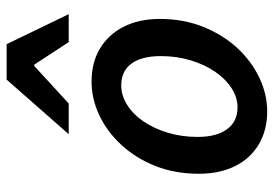

<svg xmlns="http://www.w3.org/2000/svg" viewBox="-140 -652 804 563"><g transform="rotate(-90 261.5 -370.0)"><path d="M217 12Q162 12 120.5 -12.5Q79 -37 56.5 -82Q34 -127 34 -188Q34 -259 57 -316.5Q80 -374 119 -416Q158 -458 206 -480.5Q254 -503 304 -503Q360 -503 401 -478.5Q442 -454 465 -409Q488 -364 488 -303Q488 -233 464.5 -175Q441 -117 402.5 -75.5Q364 -34 315.5 -11Q267 12 217 12ZM229 -75Q258 -75 285 -92.5Q312 -110 333 -140.5Q354 -171 366.5 -212Q379 -253 379 -300Q379 -356 357 -386Q335 -416 293 -416Q264 -416 236.5 -399Q209 -382 188 -351.5Q167 -321 154.5 -280Q142 -239 142 -192Q142 -137 164.5 -106Q187 -75 229 -75ZM150 -570 310 -752H414L502 -570H420L354 -671H350L240 -570Z"/></g></svg>

Font: Source Sans 3 ExtraLight SemiBold
Style: Italic
Weight: 600
Italic angle: -11°
Version: Version 3.052;hotconv 1.1.0;makeotfexe 2.6.0